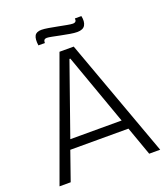

<svg xmlns="http://www.w3.org/2000/svg" viewBox="-145 -901 873 1002"><g transform="rotate(-20 291.5 -400.0)"><path d="M12 0 252 -660H331L571 0H510L453 -160H130L74 0ZM288 -607 149 -212H434L293 -607ZM375 -725Q359 -725 335.5 -729Q312 -733 287.5 -738Q263 -743 243 -747Q223 -751 214 -751Q195 -751 196 -729H160Q155 -766 164.5 -783Q174 -800 202 -800Q217 -800 240.5 -796Q264 -792 289.5 -787Q315 -782 336.5 -778Q358 -774 368 -774Q390 -774 387 -796H423Q430 -764 419 -744.5Q408 -725 375 -725Z"/></g></svg>

Font: Bricolage Grotesque 48pt ExtraLight
Style: Regular
Weight: 200
Designer: Mathieu Triay
Foundry: Atelier Triay
Version: Version 1.000; ttfautohint (v1.8.4.7-5d5b);gftools[0.9.32]